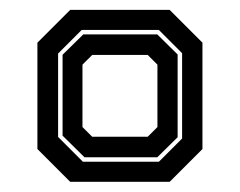

<svg xmlns="http://www.w3.org/2000/svg" viewBox="-20 -720 482 386"><path d="M121.1 -354.5 55.2 -420.4V-634.2L121.1 -700.1H321.1L387 -634.2V-420.4L321.1 -354.5ZM146.7 -394.8H299.4L346.1 -441.5V-613.1L299.4 -659.8H144.2L96.8 -612.4V-444.7ZM149.9 -403.8 105.8 -447.3V-609.9L147.4 -650.8H296.2L337.1 -610.5V-444.1L296.2 -403.8ZM165.3 -445.1H277L296.5 -464.6V-590L277 -609.5H165.3L145.8 -590V-464.6Z"/></svg>

Font: Tourney Thin
Style: Regular
Weight: 100
Designer: Tyler Finck
Foundry: Etcetera Type Co
Version: Version 1.015